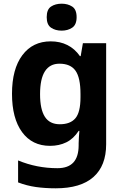

<svg xmlns="http://www.w3.org/2000/svg" viewBox="-20 -780 673 1040"><path d="M255 -556Q305 -556 345 -536Q385 -516 413 -476H417L429 -546H555V1Q555 118 486 179Q417 240 282 240Q224 240 174.5 233Q125 226 78 208V89Q179 131 291 131Q349 131 377.5 100Q406 69 406 7V-4Q406 -21 407.5 -39Q409 -57 410 -71H406Q378 -28 339 -9Q300 10 251 10Q154 10 99.5 -64.5Q45 -139 45 -272Q45 -406 101 -481Q157 -556 255 -556ZM302 -435Q250 -435 223.5 -394Q197 -353 197 -270Q197 -188 223 -147.5Q249 -107 304 -107Q361 -107 388.5 -139.5Q416 -172 416 -253V-271Q416 -359 389 -397Q362 -435 302 -435ZM314 -760Q347 -760 371 -744.5Q395 -729 395 -687Q395 -646 371 -630Q347 -614 314 -614Q280 -614 256.5 -630Q233 -646 233 -687Q233 -729 256.5 -744.5Q280 -760 314 -760Z"/></svg>

Font: Noto Sans New Tai Lue
Style: Regular
Weight: 400
Designer: Monotype Design Team
Foundry: Monotype Imaging Inc.
Version: Version 2.003